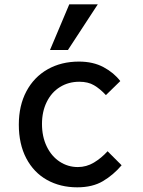

<svg xmlns="http://www.w3.org/2000/svg" viewBox="-20 -834 640 862"><path d="M64.5 -274.5Q64.5 -360 98.5 -424Q132.5 -488 193.8 -522.8Q255 -557.5 334.5 -557.5Q398 -557.5 444.8 -532.5Q491.5 -507.5 520 -470L455.5 -407Q429 -435.5 402.2 -451.2Q375.5 -467 336 -467Q287.5 -467 249.2 -443.2Q211 -419.5 189.8 -376.2Q168.5 -333 168.5 -277.5Q168.5 -220.5 189.8 -176.5Q211 -132.5 248 -108.2Q285 -84 329.5 -84Q368 -84 401.8 -104.2Q435.5 -124.5 463 -155L526 -92Q489 -48.5 442.2 -20.8Q395.5 7 327 7Q250.5 7 191 -26.2Q131.5 -59.5 98 -123.2Q64.5 -187 64.5 -274.5ZM204.5 -609.5 291 -814.5H419L285 -609.5Z"/></svg>

Font: JuliaMono Medium
Style: Regular
Weight: 500
Monospace: yes
Designer: cormullion
Foundry: corm
Version: Version 0.054; ttfautohint (v1.8.4)